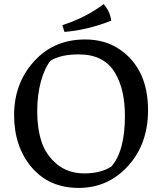

<svg xmlns="http://www.w3.org/2000/svg" viewBox="-20 -907 793 939"><path d="M396 -714Q495 -714 566 -665Q704 -570 704 -368Q704 -203 606.5 -95.5Q509 12 364.5 12Q220 12 134.5 -89Q49 -190 49 -344.5Q49 -499 146 -606.5Q243 -714 396 -714ZM591 -341Q591 -469 543 -550Q490 -641 365 -641Q277 -641 227 -610Q198 -574 180 -508.5Q162 -443 162 -361.5Q162 -280 183 -214.5Q204 -149 258.5 -104Q313 -59 392.5 -59Q472 -59 524 -92Q591 -167 591 -341ZM295 -751 285 -784Q400 -821 487 -887Q518 -852 524 -806Q409 -760 295 -751Z"/></svg>

Font: Asul
Style: Regular
Weight: 400
Designer: Mariela Monsalve
Foundry: Mariela Monsalve
Version: Version 1.002